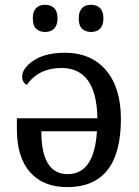

<svg xmlns="http://www.w3.org/2000/svg" viewBox="-20 -764 575 794"><path d="M49.8 -274.9H382.8Q379.4 -482.9 233.9 -482.9Q140.6 -482.9 90.8 -413.1Q71.8 -422.9 71.8 -446.8Q71.8 -482.9 120.1 -514.4Q168.5 -545.9 248 -545.9Q356.9 -545.9 418.5 -473.4Q480 -400.9 480 -272Q480 9.8 257.8 9.8Q158.7 9.8 104.2 -52Q49.8 -113.8 49.8 -229ZM380.9 -221.2H150.9Q150.9 -43.9 259.8 -43.9Q370.1 -43.9 380.9 -221.2ZM115.7 -688Q115.7 -703.6 119.6 -714.4Q123.5 -725.1 130.4 -731.7Q137.2 -738.3 146.5 -741.2Q155.8 -744.1 166.5 -744.1Q177.2 -744.1 186.5 -741.2Q195.8 -738.3 202.9 -731.7Q210 -725.1 213.9 -714.4Q217.8 -703.6 217.8 -688Q217.8 -672.9 213.9 -662.1Q210 -651.4 202.9 -644.5Q195.8 -637.7 186.5 -634.8Q177.2 -631.8 166.5 -631.8Q144.5 -631.8 130.1 -644.5Q115.7 -657.2 115.7 -688ZM305.7 -688Q305.7 -703.6 309.6 -714.4Q313.5 -725.1 320.3 -731.7Q327.1 -738.3 336.4 -741.2Q345.7 -744.1 356.4 -744.1Q367.2 -744.1 376.5 -741.2Q385.7 -738.3 392.8 -731.7Q399.9 -725.1 403.8 -714.4Q407.7 -703.6 407.7 -688Q407.7 -672.9 403.8 -662.1Q399.9 -651.4 392.8 -644.5Q385.7 -637.7 376.5 -634.8Q367.2 -631.8 356.4 -631.8Q334.5 -631.8 320.1 -644.5Q305.7 -657.2 305.7 -688Z"/></svg>

Font: Droid-TTFautohint Serif
Style: Regular
Weight: 400
Foundry: Ascender Corporation
Version: Version 1.00; ttfautohint (v1.00rc1.4-1a1c-dirty) -l 8 -r 50